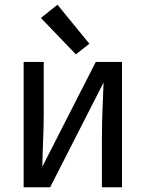

<svg xmlns="http://www.w3.org/2000/svg" viewBox="-20 -792 616 812"><path d="M80 0H192L418 -443Q416 -386 413.5 -328Q411 -270 411 -212V0H496V-530H385L159 -87Q160 -145 162.5 -202.5Q165 -260 165 -318V-530H80ZM301 -562 358 -607 223 -772 153 -716Z"/></svg>

Font: Iosevka Sparkle
Style: Regular
Weight: 400
Designer: Belleve Invis
Foundry: Belleve Invis
Version: Version 4.5.0; ttfautohint (v1.8.3)